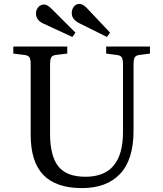

<svg xmlns="http://www.w3.org/2000/svg" viewBox="-20 -948 834 982"><path d="M399 14Q267 14 202 -53Q137 -120 137 -258V-620Q137 -645 130.5 -655Q124 -665 104 -667L48 -674V-710H324V-674L266 -667Q248 -665 242 -654.5Q236 -644 236 -616V-265Q236 -151 278 -97.5Q320 -44 417 -44Q514 -44 561.5 -101.5Q609 -159 609 -271V-620Q609 -645 602.5 -655Q596 -665 576 -667L523 -674V-710H747V-674L694 -667Q675 -665 669 -654.5Q663 -644 663 -616V-279Q663 -132 594.5 -59Q526 14 399 14ZM527 -759 388 -828Q368 -838 357.5 -850.5Q347 -863 347 -882Q347 -899 357.5 -913.5Q368 -928 387 -928Q404 -928 426 -905L543 -781ZM350 -759 205 -826Q186 -834 175 -847Q164 -860 164 -880Q164 -897 175.5 -911Q187 -925 206 -925Q222 -925 245 -902L366 -781Z"/></svg>

Font: Literata 36pt
Style: Regular
Weight: 400
Designer: Latin by Veronika Burian and Jose Scaglione. Greek by Irene Vlachou. Cyrillic by Vera Evstafieva.
Foundry: TypeTogether
Version: Version 3.002